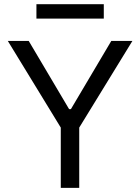

<svg xmlns="http://www.w3.org/2000/svg" viewBox="-20 -904 674 924"><path d="M118.2 -707 312.5 -378.9H321.3L515.6 -707H617.2L361.3 -290V0H272.5V-290L17.6 -707ZM479.5 -814.5H155.3V-883.8H479.5Z"/></svg>

Font: Pretendard Std Variable
Style: Regular
Weight: 400
Designer: Base glyphs from Inter by Rasmus Andersson; Hangeul glyphs from Noto Sans CJK(Source Han Sans) by Jang Soo-young and Kan
Foundry: Kil Hyung-jin
Version: Version 1.309;Glyphs 3.2 (3225)